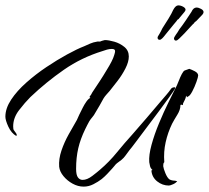

<svg xmlns="http://www.w3.org/2000/svg" viewBox="-41 -677 777 714"><path d="M270 17Q249 17 229 6Q209 -5 195 -22Q181 -39 179 -57Q177 -86 187.5 -117Q198 -148 214.5 -177.5Q231 -207 245 -231Q248 -238 254 -251Q260 -264 267 -277Q273 -289 280.5 -299.5Q288 -310 295 -313L292 -316Q292 -318 294 -320Q296 -322 298 -325.5Q300 -329 302 -333Q316 -354 329.5 -374.5Q343 -395 356 -417Q366 -433 373.5 -447.5Q381 -462 384 -473Q387 -482 387 -487Q387 -495 375 -495Q366 -495 357 -492.5Q348 -490 340 -487Q262 -463 196.5 -417.5Q131 -372 72 -316Q52 -296 30 -267.5Q8 -239 8 -207Q8 -196 10.5 -193Q13 -190 17 -184Q19 -183 22 -174H20V-171Q1 -182 -10 -206Q-21 -230 -21 -243Q-21 -274 0.5 -306.5Q22 -339 57 -370Q92 -401 131.5 -427.5Q171 -454 208.5 -474.5Q246 -495 272 -505Q283 -510 294.5 -515Q306 -520 319 -522Q322 -523 325.5 -522.5Q329 -522 333 -523Q334 -524 341 -526L349 -528Q363 -528 384 -522Q405 -516 421.5 -502.5Q438 -489 438 -467Q438 -447 425.5 -422.5Q413 -398 396 -376Q379 -354 367 -339Q361 -332 355 -325.5Q349 -319 344 -311Q337 -298 329 -284Q321 -270 313 -257Q309 -249 302.5 -241.5Q296 -234 291 -226Q287 -219 283.5 -212Q280 -205 276 -197Q258 -160 250 -125.5Q242 -91 242 -49Q242 -26 249 -17Q256 -8 266 -8Q283 -8 302.5 -23Q322 -38 331 -46Q365 -75 393.5 -110Q422 -145 452 -178Q478 -208 504 -238Q530 -268 555 -298Q566 -311 576.5 -323Q587 -335 596 -348Q600 -352 606.5 -352.5Q613 -353 609 -346Q605 -339 589 -316.5Q573 -294 550.5 -264Q528 -234 505 -203.5Q482 -173 464.5 -149.5Q447 -126 440 -118Q433 -109 426 -99Q419 -89 410 -82L394 -70Q389 -66 385 -60.5Q381 -55 376 -50Q367 -40 357.5 -30Q348 -20 337 -11Q324 -1 306.5 8Q289 17 270 17ZM587 13Q563 13 543.5 -2.5Q524 -18 522 -43L526 -45Q519 -51 517 -59Q515 -67 514 -74Q512 -100 522.5 -138.5Q533 -177 550.5 -219Q568 -261 586.5 -298.5Q605 -336 617 -360Q620 -366 624.5 -378Q629 -390 635 -401.5Q641 -413 646 -415L663 -421Q672 -418 683.5 -412Q695 -406 696 -397Q696 -391 689.5 -372.5Q683 -354 674 -337Q665 -320 658 -318L654 -315Q653 -320 651 -321Q650 -313 647 -307Q644 -301 641 -295Q640 -293 639.5 -291.5Q639 -290 639 -286Q633 -288 632 -288L630 -286Q630 -269 618.5 -250.5Q607 -232 599 -217Q583 -184 575 -148Q567 -112 570 -74Q567 -71 566.5 -67.5Q566 -64 566 -59Q567 -50 574 -33Q581 -16 589 -10Q598 -5 611 -5L613 -4H618Q614 3 603 8Q592 13 587 13ZM553 -529Q545 -529 545 -537Q545 -539 546.5 -542Q548 -545 552 -551Q554 -555 557 -560Q560 -565 563 -572Q573 -587 585.5 -607.5Q598 -628 603 -640Q612 -657 622 -657Q631 -657 640 -652Q649 -647 649 -641Q649 -637 644.5 -632Q640 -627 627 -611L623 -606Q618 -604 615 -598Q614 -597 604.5 -585.5Q595 -574 587 -564Q580 -556 574 -548Q568 -540 563 -535Q557 -529 553 -529ZM613 -526Q609 -526 607.5 -529Q606 -532 606 -534Q606 -538 613 -548Q616 -552 619 -556.5Q622 -561 626 -568Q637 -582 650.5 -602Q664 -622 671 -633Q678 -649 690 -649Q697 -649 706.5 -644Q716 -639 716 -632Q716 -628 712 -623Q708 -618 692 -602L688 -598Q683 -596 680 -590Q679 -590 668 -578Q657 -566 645 -553Q632 -540 625 -533Q618 -526 613 -526Z"/></svg>

Font: Qwitcher Grypen
Style: Bold
Weight: 700
Designer: Robert E. Leuschke
Foundry: Robert E. Leuschke
Version: Version 1.100; ttfautohint (v1.8.3)